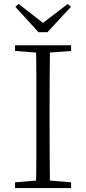

<svg xmlns="http://www.w3.org/2000/svg" viewBox="-20 -952 436 972"><path d="M74 -932 221 -818H174L323 -932L339 -917L220 -789H175L58 -917ZM56 0V-29L188 -40H207L340 -29V0ZM162 0Q164 -83 164 -166Q164 -249 164 -333V-390Q164 -474 164 -557.5Q164 -641 162 -723H233Q232 -641 231.5 -557.5Q231 -474 231 -390V-333Q231 -249 231.5 -166Q232 -83 233 0ZM56 -694V-723H340V-694L207 -684H188Z"/></svg>

Font: Noto Serif JP
Style: Regular
Weight: 200
Designer: Ryoko NISHIZUKA 西塚涼子 (kana & ideographs); Frank Grießhammer (Latin, Greek & Cyrillic); Wenlong ZHANG 张文龙 (bopomofo); San
Foundry: Adobe
Version: Version 2.001;hotconv 1.1.0;makeotfexe 2.6.0